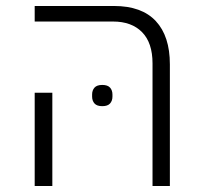

<svg xmlns="http://www.w3.org/2000/svg" viewBox="-20 -622 677 642"><path d="M322 -267Q304 -267 296 -276Q288 -285 288 -299V-306Q288 -320 296 -329Q304 -338 322 -338Q340 -338 348 -329Q356 -320 356 -306V-299Q356 -285 348 -276Q340 -267 322 -267ZM490 -410Q490 -479 455 -514.5Q420 -550 358 -550H96V-602H361Q454 -602 501 -551.5Q548 -501 548 -407V0H490ZM96 -312H155V0H96Z"/></svg>

Font: IBM Plex Sans Hebrew Light
Style: Regular
Weight: 300
Designer: Mike Abbink, Paul van der Laan, Pieter van Rosmalen, Yanek Iontef
Foundry: Bold Monday
Version: Version 1.2